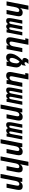

<svg xmlns="http://www.w3.org/2000/svg" viewBox="2808 -3608 1008 6663"><g transform="rotate(90 3311.5 -276.0)"><path d="M26.9 0H169.9L229 -307.1C246.1 -395 284.2 -442.9 339.4 -442.9C374.5 -442.9 394 -423.8 394 -380.9C394 -369.1 392.6 -350.1 389.2 -333L324.2 0H467.3L536.1 -355.5C542 -386.2 544.9 -410.2 544.9 -430.7C544.9 -512.7 497.1 -560.1 417 -560.1C346.2 -560.1 291 -523.4 260.3 -464.8L316.9 -759.8H174.8Z M700.2 13.2C748 13.2 784.2 -4.9 816.9 -54.7C816.9 -34.2 827.6 -18.1 841.3 -6.8C856 5.4 875.5 13.2 898.9 13.2C943.4 13.2 986.8 -15.6 1010.3 -56.6L999 0H1103L1209.5 -546.9H1092.3L1023.9 -195.8C1016.1 -155.3 1008.8 -129.4 999 -113.8C989.3 -98.1 977.5 -93.8 961.9 -93.8C942.9 -93.8 935.1 -100.6 931.2 -114.7C929.7 -119.6 929.2 -126 929.2 -132.8C929.2 -148.4 931.6 -168.9 937 -195.8L1005.4 -546.9H889.6L821.3 -195.8C813.5 -155.8 806.2 -130.9 795.9 -114.7C785.6 -98.6 773.9 -93.8 757.3 -93.8C741.2 -93.8 732.4 -98.1 728 -113.8C726.6 -118.7 726.1 -125 726.1 -131.3C726.1 -147 729 -167.5 734.4 -195.8L802.7 -546.9H685.5L625.5 -238.8C612.8 -174.3 606.9 -124 606.9 -86.4C606.9 -64.9 608.9 -47.9 613.3 -35.6C624.5 -3.4 654.8 13.2 700.2 13.2Z M1397 13.2C1467.8 13.2 1523.9 -20.5 1557.1 -82L1555.2 0H1683.1L1789.6 -546.9H1647.5L1586.4 -233.9C1570.3 -151.4 1530.8 -103 1475.1 -103C1439.9 -103 1421.9 -122.1 1421.9 -163.6C1421.9 -177.2 1423.8 -193.8 1427.7 -213.9L1533.7 -759.8H1329.1L1308.1 -649.9H1370.6L1281.2 -191.9C1275.9 -164.1 1272.9 -139.6 1272.9 -117.2C1272.9 -30.3 1316.4 13.2 1397 13.2Z M1973.1 14.2C2010.7 14.2 2041.5 4.9 2068.8 -12.2C2093.8 -27.8 2117.2 -51.3 2132.8 -81.1L2117.2 0H2260.3L2309.6 -253.9C2315.4 -283.7 2318.8 -311 2318.8 -335.9C2318.8 -359.4 2315.9 -384.3 2308.1 -407.2C2293.5 -449.7 2261.2 -489.7 2203.6 -524.9C2215.8 -533.2 2228.5 -540.5 2240.7 -546.9L2262.2 -668.5L2196.8 -629.9C2188.5 -625 2183.1 -622.1 2173.8 -622.1C2152.3 -622.1 2136.7 -637.2 2136.7 -659.2C2136.7 -663.1 2137.2 -667 2137.7 -670.9C2141.6 -687 2148.9 -702.1 2163.1 -718.3L2199.2 -759.8H2058.1L2025.4 -721.2C2009.8 -703.1 1997.6 -677.7 1992.7 -652.3C1991.2 -644.5 1990.2 -636.2 1990.2 -627.9C1990.2 -610.8 1994.6 -594.2 2004.4 -580.6C2018.1 -561 2043 -547.4 2082 -546.9C2018.1 -493.7 1965.3 -435.1 1924.8 -375C1881.3 -310.5 1857.4 -252 1846.2 -196.8C1841.3 -172.9 1838.9 -149.9 1838.9 -128.4C1838.9 -98.1 1843.8 -70.8 1855 -48.3C1873 -12.2 1909.7 14.2 1973.1 14.2ZM2053.7 -103C2026.4 -103 2006.8 -116.2 1997.1 -136.2C1991.2 -148.4 1988.3 -164.1 1988.3 -178.7C1988.3 -189 1989.7 -202.1 1991.2 -212.4C2002 -284.7 2052.2 -389.6 2114.3 -451.2C2149.4 -435.1 2168.5 -408.2 2174.8 -374.5C2176.8 -363.8 2177.7 -352.1 2177.7 -339.8C2177.7 -318.4 2174.8 -294.4 2170.4 -272.5L2162.1 -230.5C2156.2 -201.2 2144.5 -169.4 2127 -145C2108.9 -120.1 2085 -103 2053.7 -103Z M2601.1 13.2C2671.9 13.2 2728 -20.5 2761.2 -82L2759.3 0H2887.2L2993.7 -546.9H2851.6L2790.5 -233.9C2774.4 -151.4 2734.9 -103 2679.2 -103C2644 -103 2626 -122.1 2626 -163.6C2626 -177.2 2627.9 -193.8 2631.8 -213.9L2737.8 -759.8H2533.2L2512.2 -649.9H2574.7L2485.4 -191.9C2480 -164.1 2477.1 -139.6 2477.1 -117.2C2477.1 -30.3 2520.5 13.2 2601.1 13.2Z M3108.4 13.2C3156.2 13.2 3192.4 -4.9 3225.1 -54.7C3225.1 -34.2 3235.8 -18.1 3249.5 -6.8C3264.2 5.4 3283.7 13.2 3307.1 13.2C3351.6 13.2 3395 -15.6 3418.5 -56.6L3407.2 0H3511.2L3617.7 -546.9H3500.5L3432.1 -195.8C3424.3 -155.3 3417 -129.4 3407.2 -113.8C3397.5 -98.1 3385.7 -93.8 3370.1 -93.8C3351.1 -93.8 3343.3 -100.6 3339.4 -114.7C3337.9 -119.6 3337.4 -126 3337.4 -132.8C3337.4 -148.4 3339.8 -168.9 3345.2 -195.8L3413.6 -546.9H3297.9L3229.5 -195.8C3221.7 -155.8 3214.4 -130.9 3204.1 -114.7C3193.8 -98.6 3182.1 -93.8 3165.5 -93.8C3149.4 -93.8 3140.6 -98.1 3136.2 -113.8C3134.8 -118.7 3134.3 -125 3134.3 -131.3C3134.3 -147 3137.2 -167.5 3142.6 -195.8L3210.9 -546.9H3093.8L3033.7 -238.8C3021 -174.3 3015.1 -124 3015.1 -86.4C3015.1 -64.9 3017.1 -47.9 3021.5 -35.6C3032.7 -3.4 3063 13.2 3108.4 13.2Z M3606.9 208H3749L3850.1 -313C3866.7 -397.9 3907.2 -443.8 3961.4 -443.8C3996.6 -443.8 4014.6 -424.8 4014.6 -383.3C4014.6 -369.6 4012.7 -353 4008.8 -333L3943.8 0H4085.9L4155.3 -355C4160.6 -382.8 4163.6 -407.2 4163.6 -429.7C4163.6 -516.6 4120.1 -560.1 4039.6 -560.1C3968.8 -560.1 3912.6 -526.4 3879.4 -464.8L3881.3 -546.9H3753.4Z M4312.5 13.2C4360.4 13.2 4396.5 -4.9 4429.2 -54.7C4429.2 -34.2 4439.9 -18.1 4453.6 -6.8C4468.3 5.4 4487.8 13.2 4511.2 13.2C4555.7 13.2 4599.1 -15.6 4622.6 -56.6L4611.3 0H4715.3L4821.8 -546.9H4704.6L4636.2 -195.8C4628.4 -155.3 4621.1 -129.4 4611.3 -113.8C4601.6 -98.1 4589.8 -93.8 4574.2 -93.8C4555.2 -93.8 4547.4 -100.6 4543.5 -114.7C4542 -119.6 4541.5 -126 4541.5 -132.8C4541.5 -148.4 4543.9 -168.9 4549.3 -195.8L4617.7 -546.9H4502L4433.6 -195.8C4425.8 -155.8 4418.5 -130.9 4408.2 -114.7C4397.9 -98.6 4386.2 -93.8 4369.6 -93.8C4353.5 -93.8 4344.7 -98.1 4340.3 -113.8C4338.9 -118.7 4338.4 -125 4338.4 -131.3C4338.4 -147 4341.3 -167.5 4346.7 -195.8L4415 -546.9H4297.9L4237.8 -238.8C4225.1 -174.3 4219.2 -124 4219.2 -86.4C4219.2 -64.9 4221.2 -47.9 4225.6 -35.6C4236.8 -3.4 4267.1 13.2 4312.5 13.2Z M4811 208H4953.1L5054.2 -313C5070.8 -397.9 5111.3 -443.8 5165.5 -443.8C5200.7 -443.8 5218.8 -424.8 5218.8 -383.3C5218.8 -369.6 5216.8 -353 5212.9 -333L5147.9 0H5290L5359.4 -355C5364.7 -382.8 5367.7 -407.2 5367.7 -429.7C5367.7 -516.6 5324.2 -560.1 5243.7 -560.1C5172.9 -560.1 5116.7 -526.4 5083.5 -464.8L5085.4 -546.9H4957.5Z M5406.2 208H5547.9L5648.9 -313C5665.5 -397.9 5706.1 -443.8 5760.3 -443.8C5795.4 -443.8 5813.5 -424.8 5813.5 -383.3C5813.5 -369.6 5811.5 -353 5807.6 -333L5743.2 0H5885.3L5954.1 -355C5959.5 -382.8 5962.4 -407.2 5962.4 -430.2C5962.4 -517.1 5919.4 -560.1 5838.9 -560.1C5765.6 -560.1 5710 -524.4 5678.7 -464.8L5735.8 -759.8H5593.8Z M6015.1 208H6157.2L6258.3 -313C6274.9 -397.9 6315.4 -443.8 6369.6 -443.8C6404.8 -443.8 6422.9 -424.8 6422.9 -383.3C6422.9 -369.6 6420.9 -353 6417 -333L6352.1 0H6494.1L6563.5 -355C6568.8 -382.8 6571.8 -407.2 6571.8 -429.7C6571.8 -516.6 6528.3 -560.1 6447.8 -560.1C6377 -560.1 6320.8 -526.4 6287.6 -464.8L6289.6 -546.9H6161.6Z"/></g></svg>

Font: Hack
Style: Bold Oblique
Weight: 700
Italic angle: -12°
Monospace: yes
Designer: Christopher Simpkins
Foundry: Christopher Simpkins
Version: Version 2.010